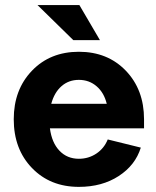

<svg xmlns="http://www.w3.org/2000/svg" viewBox="-20 -729 616 757"><path d="M34.2 -258.8Q34.2 -375.5 106 -450.2Q177.7 -524.9 291 -524.9Q404.3 -524.9 476.1 -450.2Q547.9 -375.5 547.9 -258.8V-223.1H176.8Q184.1 -166.5 214.4 -134.8Q244.6 -103 291 -103Q329.1 -103 359.9 -123.5Q390.6 -144 404.8 -179.2L535.2 -147Q513.7 -77.6 448 -34.9Q382.3 7.8 291 7.8Q177.7 7.8 106 -66.7Q34.2 -141.1 34.2 -258.8ZM291 -414.1Q251 -414.1 222.7 -389.4Q194.3 -364.7 182.1 -319.8H400.9Q390.1 -363.8 360.8 -388.9Q331.5 -414.1 291 -414.1ZM269 -570.8 127.9 -709H293L374 -570.8Z"/></svg>

Font: LT Superior
Style: Bold
Weight: 400
Designer: Daniel Lyons
Foundry: LyonsType
Version: Version 1.000